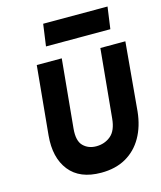

<svg xmlns="http://www.w3.org/2000/svg" viewBox="-131 -986 922 1098"><g transform="rotate(-15 330.0 -437.5)"><path d="M331.5 17.5Q204.5 17.5 143.5 -59.8Q82.5 -137 94.5 -266.5L133.5 -673H281.5L242.5 -266.5Q236 -195.5 266 -165.8Q296 -136 343 -136Q392.5 -136 428.5 -165.8Q464.5 -195.5 471 -266.5L510 -673H658L621.5 -266.5Q612.5 -180.5 576 -116.5Q539.5 -52.5 478 -17.5Q416.5 17.5 331.5 17.5ZM230 -891.5H611L593 -762H212Z"/></g></svg>

Font: Karla ExtraBold
Style: Italic
Weight: 800
Italic angle: -8°
Designer: Jonathan Pinhorn
Version: Version 2.004;gftools[0.9.33]